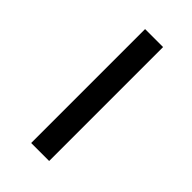

<svg xmlns="http://www.w3.org/2000/svg" viewBox="49 -237 634 634"><g transform="rotate(-45 366.5 80.0)"><path d="M105 38H637V122H105Z"/></g></svg>

Font: Poppins
Style: Regular
Weight: 400
Designer: Ninad Kale (Devanagari), Jonny Pinhorn (Latin)
Version: Version 5.002